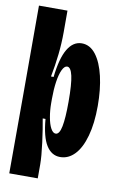

<svg xmlns="http://www.w3.org/2000/svg" viewBox="-90 -731 577 913"><g transform="rotate(10 198.0 -275.0)"><path d="M22.3 -250.2V-680H160V-575.8Q160 -523 154 -468.3Q148 -413.7 137.2 -358H149.8Q159.8 -449.2 186.3 -493.9Q212.8 -538.7 254.8 -538.7Q294.5 -538.7 322.8 -501.8Q351 -464.8 365.8 -401.2Q380.5 -337.5 380.5 -258.8Q380.5 -173.7 363.3 -112.6Q346.2 -51.5 315.8 -19.9Q285.5 11.7 245.8 11.7Q204.2 11.7 178.9 -28.8Q153.7 -69.3 146.5 -154.7H133Q141.8 -108.5 150.6 -41.9Q159.3 24.7 159.3 63V130H21.7ZM240.3 -253.8Q240.3 -339.7 231.5 -378.8Q222.7 -417.8 205.2 -417.8Q191.7 -417.8 181.2 -395.5Q170.8 -373.2 165.4 -336.2Q160 -299.3 160 -255.5V-234.5Q160 -198.8 165.8 -166.2Q171.5 -133.5 182.1 -113.8Q192.7 -94.2 205.8 -94.2Q224.3 -94.2 232.3 -134.8Q240.3 -175.5 240.3 -253.8Z"/></g></svg>

Font: Bricolage Grotesque 96pt Condensed ExBd
Style: Regular
Weight: 800
Width: 3
Designer: Mathieu Triay
Foundry: Atelier Triay
Version: Version 1.001;Glyphs 3.2 (3207)